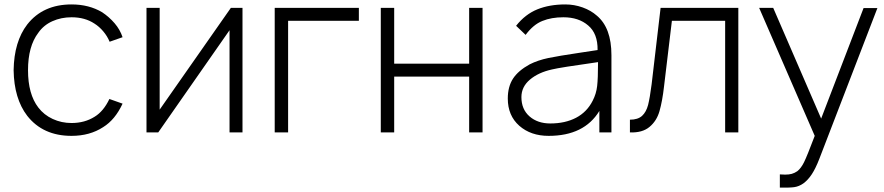

<svg xmlns="http://www.w3.org/2000/svg" viewBox="-20 -598 3992 867"><path d="M475 -409.5Q464.5 -435 446.2 -456.5Q428 -478 406.5 -491.5Q363.5 -520 303 -520Q256 -520 216.5 -502.2Q177 -484.5 153 -450Q106.5 -389 106.5 -281Q106.5 -173 153 -112.5Q178.5 -79 218 -60.8Q257.5 -42.5 303 -42.5Q362.5 -42.5 407.5 -71Q447.5 -95.5 474 -151L533.5 -130Q500 -57.5 446 -24Q385.5 15.5 303 15.5Q174 15.5 103 -75Q43.5 -152.5 41.5 -281Q43.5 -410 103 -487.5Q174 -578 303 -578Q382 -578 441.5 -542.5Q473 -521.5 497.5 -493Q522 -464.5 533.5 -430Z M1075 0H1016.5V-461.5L694.5 0H641.5V-562.5H701V-103L1022.5 -562.5H1075Z M1600.5 -504H1281V0H1220.5V-562.5H1600.5Z M2159 -562.5V0H2098.5V-252H1760V0H1699.5V-562.5H1760V-310.5H2098.5V-562.5Z M2686.5 0V-97Q2618 15.5 2457.5 15.5Q2377 15.5 2325 -30Q2273 -76 2273 -153Q2273 -206.5 2296.5 -242.8Q2320 -279 2372 -307.5Q2408.5 -326 2456 -336Q2480 -341 2514.8 -346.8Q2549.5 -352.5 2596 -359.5L2678.5 -372Q2679.5 -446.5 2636 -483Q2593 -520 2524 -520Q2470 -520 2429.5 -503.5Q2388.5 -487.5 2353.5 -440.5L2310.5 -481.5Q2351.5 -533.5 2406.5 -555.8Q2461.5 -578 2532.5 -578Q2573 -578 2610.8 -564.5Q2648.5 -551 2675.5 -527Q2741 -472 2741 -349V0ZM2680.5 -317.5Q2507 -293 2473 -284.5Q2411.5 -271 2373 -238.5Q2334.5 -206 2334.5 -159.5Q2334.5 -104.5 2371 -72.5Q2407.5 -40.5 2465 -40.5Q2532 -40.5 2581.2 -66.2Q2630.5 -92 2656.5 -143.5Q2672.5 -174.5 2676.5 -209.5Q2678.5 -227 2679.5 -253.8Q2680.5 -280.5 2680.5 -317.5Z M3314 -562.5V0H3254.5V-504H3014L2978.5 -207.5Q2971 -141.5 2958 -96Q2945.5 -52 2913 -25Q2881 2 2824.5 0V-57.5Q2860.5 -57.5 2879.5 -75Q2898 -92 2906.5 -124Q2910.5 -140 2914.5 -163.2Q2918.5 -186.5 2922.5 -217.5L2963 -562.5Z M3942 -561.5 3679.5 120Q3663 162.5 3646 188.5Q3629 214.5 3608 230Q3588 244 3567 247Q3557 248.5 3540.5 249Q3524 249.5 3501.5 249V189.5L3525.5 190.5Q3543 190.5 3555.5 187Q3568 183.5 3580.5 175Q3597.5 161.5 3611 134Q3624.5 106.5 3659 15.5L3408 -562.5H3471.5L3688 -62.5L3879.5 -561.5Z"/></svg>

Font: Russisch Sans Light
Style: Regular
Weight: 300
Designer: Michael Sharanda (font) & Cristiano Sobral (main changes)
Foundry: Michael Sharanda
Version: Version 2.00;September 8, 2020;FontCreator 13.0.0.2681 64-bi